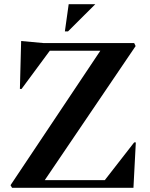

<svg xmlns="http://www.w3.org/2000/svg" viewBox="-20 -889 708 909"><path d="M301.8 -740.2H287.1L305.2 -869.1H431.2ZM191.9 -36.1H476.1L615.2 -214.8H623L611.8 0H37.1L29.8 -12.2L455.1 -648.9H215.8L82 -467.8H74.2L80.1 -694.8L186 -685.1H615.2L622.1 -670.9Z"/></svg>

Font: Bluu Next
Style: Bold
Weight: 700
Designer: Jean-Baptiste Morizot, Igor Stepanchenko (Cyrillic)
Foundry: Igor Stepanchenko
Version: Version 1.005